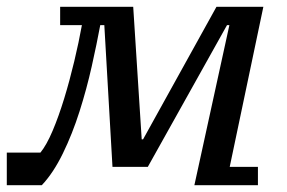

<svg xmlns="http://www.w3.org/2000/svg" viewBox="-42 -545 845 565"><path d="M253 -471H265L289 -54H393L626 -471H633L530 0H622H717V-54H634L733 -525H595L379 -135H375L350 -525H135V-471H199C193 -437.7 185.5 -402.2 176.5 -364.5C167.5 -326.8 157.7 -290.5 147 -255.5C136.3 -220.5 125 -188.8 113 -160.5C101 -132.2 89 -110.7 77 -96H-22V0H81C103.7 -24 124.3 -55.2 143 -93.5C161.7 -131.8 178 -173 192 -217C206 -261 218 -305.3 228 -350C238 -394.7 246.3 -435 253 -471Z"/></svg>

Font: PT Serif Caption
Style: Italic
Weight: 400
Italic angle: -12°
Designer: A.Korolkova, O.Umpeleva, V.Yefimov
Foundry: ParaType Ltd
Version: Version 1.000W OFL